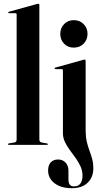

<svg xmlns="http://www.w3.org/2000/svg" viewBox="-20 -762 526 1010"><path d="M187 -736V-28.5Q187 -21.5 190 -17.5Q193 -13.5 199 -12.5L226.5 -7.5Q229.5 -7 230.8 -6Q232 -5 232 -3.5Q232 -2 230.8 -1Q229.5 0 227.5 0H26Q24.5 0 23.2 -1Q22 -2 22 -3.5Q22 -5 23.5 -6.2Q25 -7.5 28.5 -8L55.5 -12.5Q62 -13.5 64.8 -17.5Q67.5 -21.5 67.5 -28V-686Q67.5 -689 66 -690.8Q64.5 -692.5 60.5 -692.5H28Q25.5 -692.5 24.5 -693.5Q23.5 -694.5 23.5 -696Q23.5 -698 24.8 -699Q26 -700 28 -700.5L170.5 -740Q175.5 -741.5 177.2 -741.8Q179 -742 181.5 -742Q184 -742 185.5 -740.2Q187 -738.5 187 -736ZM430.5 -76Q430.5 -42.5 436.5 -16.8Q442.5 9 450.8 31Q459 53 465 75Q471 97 471 122.5Q471 170.5 441.2 199.2Q411.5 228 358 228Q318 228 290 215.5Q262 203 247.5 182Q233 161 233 136Q233 106 247.5 91.5Q262 77 285.5 77Q309.5 77 324.8 93.2Q340 109.5 340 136V181.5Q340 200.5 347.2 209.5Q354.5 218.5 369 218.5Q391 218.5 402.5 204Q414 189.5 414 162Q414 136 403.5 113.2Q393 90.5 377.8 69.2Q362.5 48 347 27Q331.5 6 321.2 -15.8Q311 -37.5 311 -61.5V-392Q311 -395.5 309.2 -397Q307.5 -398.5 304 -398.5H272Q269.5 -399 268.2 -400Q267 -401 267 -402.5Q267 -404 268.2 -405Q269.5 -406 271.5 -406.5L413.5 -446Q418 -447.5 420.2 -448Q422.5 -448.5 425 -448.5Q427.5 -448.5 429 -446.5Q430.5 -444.5 430.5 -441.5ZM368 -511.5Q336.5 -511.5 316.8 -532.5Q297 -553.5 297 -584Q297 -614 317 -635Q337 -656 368 -656Q400 -656 420.2 -635Q440.5 -614 440.5 -584Q440.5 -553.5 420.2 -532.5Q400 -511.5 368 -511.5Z"/></svg>

Font: Fraunces 120pt SemiBold
Style: Regular
Weight: 600
Version: Version 1.000;[b76b70a41]